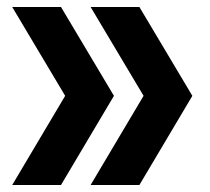

<svg xmlns="http://www.w3.org/2000/svg" viewBox="-20 -531 602 551"><path d="M15 -511H155L307 -256L155 0H15L167 -256ZM240 0 392 -256 240 -511H380L532 -256L380 0Z"/></svg>

Font: ReCut ExtraBold
Style: Regular
Weight: 800
Designer: Giant Group (for alternate capitals set)
Version: Version 2.002;FEAKit 1.0